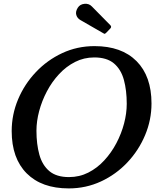

<svg xmlns="http://www.w3.org/2000/svg" viewBox="-20 -1012 887 1043"><path d="M178 -302Q178 -229 193.8 -172Q209.5 -115 248 -82.5Q286.5 -50 355 -50Q411.5 -50 459.8 -74.5Q508 -99 546.5 -140.8Q585 -182.5 612.2 -234.2Q639.5 -286 654 -341.2Q668.5 -396.5 668.5 -448Q668.5 -521 653 -578Q637.5 -635 599 -667.5Q560.5 -700 492 -700Q436 -700 387.8 -675.5Q339.5 -651 300.8 -609.2Q262 -567.5 234.8 -515.8Q207.5 -464 192.8 -408.8Q178 -353.5 178 -302ZM353.5 11.5Q206.5 11.5 125 -70.2Q43.5 -152 43.5 -300Q43.5 -389.5 78.2 -472.2Q113 -555 174.8 -620.2Q236.5 -685.5 318 -723.5Q399.5 -761.5 493.5 -761.5Q640.5 -761.5 721.8 -679.8Q803 -598 803 -450Q803 -360.5 768.2 -277.8Q733.5 -195 672 -129.8Q610.5 -64.5 528.8 -26.5Q447 11.5 353.5 11.5ZM402.5 -970Q414.5 -989 439 -991.2Q463.5 -993.5 479 -977L579 -875.5Q588 -866.5 579.5 -857.5L557 -834Q552.5 -829.5 550 -828.5Q547.5 -827.5 542 -831L417 -903Q400 -912.5 394.5 -930.5Q389 -948.5 402.5 -970Z"/></svg>

Font: Besley* Medium
Style: Italic
Weight: 500
Italic angle: -13°
Designer: Owen Earl
Foundry: indestructible type*
Version: Version 3.000; ttfautohint (v1.8.3)